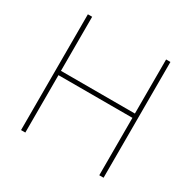

<svg xmlns="http://www.w3.org/2000/svg" viewBox="-158 -866 1018 1021"><g transform="rotate(30 351.0 -355.5)"><path d="M124 -710.9V-378.9H578.1V-710.9H604.5V0H578.1V-352.5H124V0H97.7V-710.9Z"/></g></svg>

Font: Vazirmatn RD UI Thin
Style: Regular
Weight: 100
Designer: Saber Rastikerdar
Foundry: Saber Rastikerdar
Version: Version 33.003